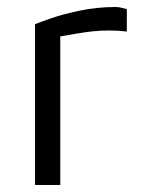

<svg xmlns="http://www.w3.org/2000/svg" viewBox="-20 -528 417 548"><path d="M80 0V-459Q92 -464 126.5 -476Q161 -488 209.5 -498Q258 -508 310 -508Q318 -508 326 -506Q334 -504 342 -502V-438Q316 -441 291.5 -441Q267 -441 244 -438.5Q221 -436 198 -432Q175 -428 152 -424V0Z"/></svg>

Font: Maven Pro
Style: Regular
Weight: 400
Designer: Joe Prince
Foundry: Joe Prince
Version: Version 2.103